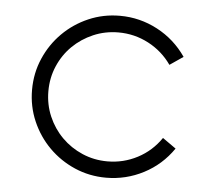

<svg xmlns="http://www.w3.org/2000/svg" viewBox="-42 -547 638 586"><g transform="rotate(5 277.0 -254.0)"><path d="M303 -6Q252 -6 207 -25.5Q162 -45 128 -79Q94 -113 74.5 -158Q55 -203 55 -254Q55 -305 74.5 -350Q94 -395 128 -429Q162 -463 207 -482.5Q252 -502 303 -502Q364 -502 418 -473.5Q472 -445 507 -394L466 -366Q438 -406 395 -428.5Q352 -451 303 -451Q262 -451 226 -435.5Q190 -420 163 -393.5Q136 -367 120.5 -331Q105 -295 105 -254Q105 -213 120.5 -177Q136 -141 163 -114Q190 -87 226 -71.5Q262 -56 303 -56Q352 -56 395 -78.5Q438 -101 466 -142L507 -113Q472 -62 418 -34Q364 -6 303 -6Z"/></g></svg>

Font: Leon Sans
Style: Light
Weight: 300
Designer: Jongmin Kim
Version: Version 1.2